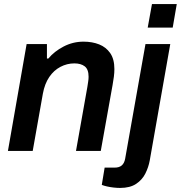

<svg xmlns="http://www.w3.org/2000/svg" viewBox="-20 -743 890 945"><path d="M19 0 111 -526H211V-455H218Q247 -490 293 -514Q339 -538 391 -538Q434 -538 468 -524.5Q502 -511 522.5 -481.5Q543 -452 543 -403Q543 -385 540.5 -365.5Q538 -346 534 -324L476 0H354L410 -315Q412 -329 414 -341.5Q416 -354 416 -365Q416 -402 397 -416.5Q378 -431 346 -431Q310 -431 277.5 -414Q245 -397 222.5 -364Q200 -331 191 -282L141 0ZM707 -607 728 -723H850L830 -607ZM571 182Q556 182 538.5 180Q521 178 506 174.5Q491 171 481 167L495 82H544Q567 82 579.5 71Q592 60 596 38L696 -526H818L717 47Q711 80 695.5 111Q680 142 650 162Q620 182 571 182Z"/></svg>

Font: Archivo Variable SemiBold
Style: Italic
Weight: 600
Italic angle: -10°
Designer: Hector Gatti
Foundry: Omnibus-Type
Version: Version 2.001